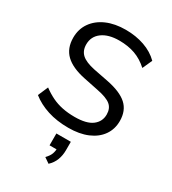

<svg xmlns="http://www.w3.org/2000/svg" viewBox="-231 -832 1091 1221"><g transform="rotate(30 314.0 -222.0)"><path d="M319 9Q234 9 166 -13Q98 -35 48 -75L80 -149Q115 -123 151 -105.5Q187 -88 228.5 -79.5Q270 -71 319 -71Q406 -71 447.5 -102.5Q489 -134 489 -186Q489 -231 460 -255Q431 -279 359 -293L252 -315Q155 -335 107.5 -380.5Q60 -426 60 -504Q60 -567 93.5 -614.5Q127 -662 186.5 -688Q246 -714 326 -714Q400 -714 463 -692Q526 -670 569 -627L537 -556Q492 -597 440.5 -615.5Q389 -634 324 -634Q245 -634 199 -600Q153 -566 153 -508Q153 -462 182 -435.5Q211 -409 278 -395L385 -374Q487 -354 534.5 -311Q582 -268 582 -192Q582 -132 550 -86.5Q518 -41 459 -16Q400 9 319 9ZM325 270 286 243Q309 219 316.5 198Q324 177 324 153L346 165H272V78H378V140Q378 178 365.5 211Q353 244 325 270Z"/></g></svg>

Font: Mulish ExtraLight Medium
Style: Regular
Weight: 500
Version: Version 3.603